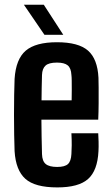

<svg xmlns="http://www.w3.org/2000/svg" viewBox="-20 -788 474 816"><path d="M223.5 8.5Q128.5 8.5 87.8 -28Q47 -64.5 42 -145.5Q41 -175.5 40.2 -216.2Q39.5 -257 39.5 -301Q39.5 -345 40.2 -385Q41 -425 42 -453Q47.5 -537 89.5 -572.8Q131.5 -608.5 222 -608.5Q313.5 -608.5 354 -573Q394.5 -537.5 398.5 -457.5Q399 -445.5 399.2 -415.8Q399.5 -386 399.2 -349Q399 -312 397.5 -279.5H156Q156 -244.5 156.8 -208.2Q157.5 -172 158.5 -133Q159.5 -103 174.5 -90.8Q189.5 -78.5 223 -78.5Q255.5 -78.5 268.8 -90.8Q282 -103 283.5 -133.5Q284.5 -148.5 284.8 -170.8Q285 -193 283.5 -221.5H397.5Q398.5 -210 399 -186Q399.5 -162 398.5 -145.5Q394.5 -63 354.2 -27.2Q314 8.5 223.5 8.5ZM156.5 -361.5H284.5Q285 -384 285 -406.2Q285 -428.5 284.8 -445.5Q284.5 -462.5 283.5 -469.5Q282 -498.5 267.8 -510.2Q253.5 -522 222 -522Q187.5 -522 173.5 -509.2Q159.5 -496.5 158.5 -469.5Q158 -442 157.2 -415Q156.5 -388 156.5 -361.5ZM169 -640 81.5 -768H166L249 -640Z"/></svg>

Font: Big Shoulders Text Thin
Style: Bold
Weight: 700
Version: Version 2.002